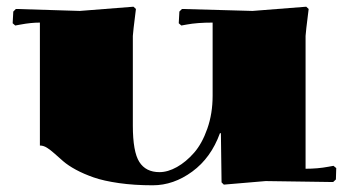

<svg xmlns="http://www.w3.org/2000/svg" viewBox="-20 -548 1060 578"><path d="M740.2 -515.1 901.9 -527.8 909.2 -521Q899.9 -446.8 899.9 -439.9V-40Q936.5 -40 967.8 -45.9L983.9 -48.8L992.2 -42L991.2 -7.8L982.9 0L779.8 -2.9L653.8 7.8L647 1Q647 -2.9 646 -71.8Q645 -140.6 645 -147H642.1Q615.2 -72.8 558.8 -31.5Q502.4 9.8 439.9 9.8Q384.3 9.8 338.1 3.2Q292 -3.4 262 -13.9Q231.9 -24.4 208.5 -37.1Q185.1 -49.8 170.2 -62.7Q155.3 -75.7 143.6 -86.2Q131.8 -96.7 121.3 -103.3Q110.8 -109.9 100.1 -109.9V-480Q73.2 -480 42 -474.1L25.9 -471.2L18.1 -478L20 -513.2L27.8 -521L220.2 -515.1L381.8 -527.8L389.2 -521Q379.9 -446.8 379.9 -439.9V-169.9Q379.9 -91.3 399.4 -60.5Q418.9 -29.8 460 -29.8Q485.4 -29.8 512.7 -45.2Q540 -60.5 564.2 -88.1Q588.4 -115.7 604.2 -160.9Q620.1 -206.1 620.1 -259.8V-480Q573.2 -480 542 -474.1L525.9 -471.2L518.1 -478L520 -513.2L527.8 -521Z"/></svg>

Font: Yokawerad
Style: Regular
Weight: 500
Designer: gluk
Foundry: gluk
Version: Version 0.79